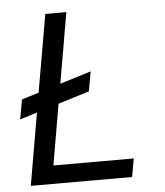

<svg xmlns="http://www.w3.org/2000/svg" viewBox="-52 -757 690 803"><g transform="rotate(-5 293.5 -355.5)"><path d="M205.1 -414.6 335.9 -455.1 321.3 -372.6 190.4 -332 146.5 -76.7H483.9L470.2 0H44.9L97.2 -303.2L24.9 -280.8L39.6 -363.3L111.3 -385.3L168 -710.9H256.3Z"/></g></svg>

Font: Roboto Mono
Style: Italic
Weight: 400
Designer: Google
Version: Version 2.000985; 2015; ttfautohint (v1.3)